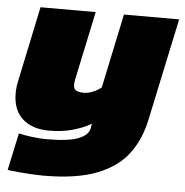

<svg xmlns="http://www.w3.org/2000/svg" viewBox="-49 -521 717 745"><g transform="rotate(5 309.5 -149.0)"><path d="M145 176Q129 176 101 174.5Q73 173 46.5 170.5Q20 168 7 166L38 21Q58 26 90 30Q122 34 146 34Q232 34 271 18.5Q310 3 314 -24L317 -41Q286 -23 245 -11.5Q204 0 154 0Q87 0 49.5 -34.5Q12 -69 12 -133Q12 -157 18 -184L79 -474H294L237 -205Q236 -200 235.5 -195.5Q235 -191 235 -186Q235 -170 245 -164Q255 -158 275 -158Q292 -158 311 -166Q330 -174 343 -185L404 -474H619L534 -74Q518 2 476 58Q434 114 354.5 145Q275 176 145 176Z"/></g></svg>

Font: Kanit ExtraBold
Style: Italic
Weight: 800
Italic angle: -12°
Designer: Katatrad Team
Foundry: CadsonDemak
Version: Version 2.000; ttfautohint (v1.8.3)